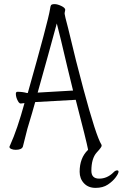

<svg xmlns="http://www.w3.org/2000/svg" viewBox="-20 -726 596 933"><path d="M367 109Q367 42 407 3L408 1Q400 -41 348 -241L151 -230Q140 -189 113 -100L91 -13Q85 2 56 2Q44 2 35 -2Q26 -6 26 -12Q26 -15 29 -20Q64 -97 99 -225Q87 -223 81 -223Q75 -223 70 -230Q57 -251 57 -270Q57 -280 65 -280Q90 -280 111 -274H115Q214 -624 223 -681Q225 -697 228 -701Q232 -706 245.5 -706Q259 -706 278 -697Q297 -688 297 -678Q297 -676 295.5 -670.5Q294 -665 294 -659Q294 -653 311 -589Q351 -420 385 -295Q447 -64 473 -23Q474 -20 474 -17.5Q474 -15 469 -7.5Q464 0 450 15Q424 44 424 104Q424 142 462 142Q500 142 530 113Q540 102 549 102Q556 102 556 108Q556 117 542 136Q528 155 504 171Q480 187 444.5 187Q409 187 388 164.5Q367 142 367 109ZM335 -286Q309 -391 276 -532L256 -612Q217 -468 163 -276Z"/></svg>

Font: Moon Stars Kai T HW Light
Style: Regular
Weight: 300
Designer: GuiWonder
Version: Version 1.101